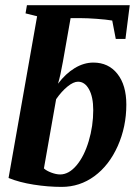

<svg xmlns="http://www.w3.org/2000/svg" viewBox="-20 -714 540 745"><path d="M219.2 11.2Q166 11.2 110.6 2.4Q55.2 -6.3 13.2 -23.4L124 -650.9L79.1 -662.1L84.5 -693.8H483.4L466.8 -563H429.2L415.5 -634.3Q392.6 -638.2 355.7 -640.9Q318.8 -643.6 295.4 -643.6H253.9Q234.4 -532.7 224.4 -476.3Q214.4 -419.9 205.1 -389.2Q234.9 -428.7 270.3 -450Q305.7 -471.2 342.3 -471.2Q400.9 -471.2 435.5 -427.5Q470.2 -383.8 470.2 -308.1Q470.2 -222.2 436.8 -147.2Q403.3 -72.3 346.4 -30.5Q289.6 11.2 219.2 11.2ZM341.8 -286.6Q341.8 -337.9 325.4 -367.4Q309.1 -397 282.7 -397Q265.1 -397 241.9 -378.2Q218.8 -359.4 197.8 -329.1L150.4 -60.5Q160.2 -51.3 179.2 -44.2Q198.2 -37.1 213.4 -37.1Q247.1 -37.1 276.9 -72.3Q306.6 -107.4 324.2 -166.3Q341.8 -225.1 341.8 -286.6Z"/></svg>

Font: Liberation Serif
Style: Bold Italic
Weight: 700
Italic angle: -16.333°
Designer: Steve Matteson
Foundry: Ascender Corporation
Version: Version 2.1.5